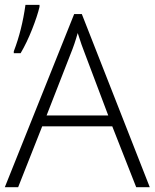

<svg xmlns="http://www.w3.org/2000/svg" viewBox="-20 -775 640 795"><path d="M172.9 -296.9H428.2L331.1 -554.2Q318.8 -584.5 301.8 -638.2Q288.6 -591.3 272.9 -553.2ZM444.8 -252H154.8L55.2 0H0L287.1 -716.8H318.8L600.1 0H543.9ZM143.6 -754.9V-746.6Q134.8 -709 112.8 -653.3Q90.8 -597.7 65.4 -554.7H37.1V-562.5Q70.8 -649.9 85.4 -754.9Z"/></svg>

Font: OpenSans-Light
Style: Regular
Weight: 300
Foundry: Ascender Corporation
Version: Version 1.10